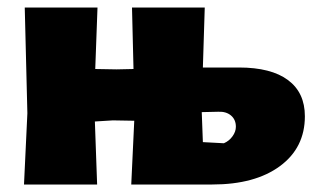

<svg xmlns="http://www.w3.org/2000/svg" viewBox="-20 -492 833 512"><path d="M44 0 53 -190 46 -472H240L234 -308L291 -307L336 -308L332 -472H526L521 -312H617Q703 -312 748 -278.5Q793 -245 793 -182Q793 -98 726.5 -49Q660 0 546 0H330L338 -170L281 -171L233 -168L239 0ZM562 -194 518 -193 521 -113 577 -110Q591 -116 600 -128.5Q609 -141 609 -154Q609 -173 596 -184Q583 -195 562 -194Z"/></svg>

Font: Alegreya Sans SC Black
Style: Regular
Weight: 900
Designer: Juan Pablo del Peral
Foundry: Huerta Tipografica
Version: Version 2.007